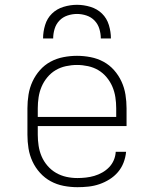

<svg xmlns="http://www.w3.org/2000/svg" viewBox="-20 -770 640 798"><path d="M302 8Q273 8 244.5 2.5Q216 -3 191 -16.5Q166 -30 146.5 -51.5Q127 -73 115 -99Q103 -125 98.5 -153Q94 -181 94 -210V-320Q94 -348 98.5 -376.5Q103 -405 115 -431Q127 -457 146 -478.5Q165 -500 190 -513.5Q215 -527 243.5 -532.5Q272 -538 300 -538Q328 -538 356.5 -532.5Q385 -527 410 -513.5Q435 -500 454 -478.5Q473 -457 485 -431Q497 -405 501.5 -376.5Q506 -348 506 -320V-246H137V-210Q137 -187 140.5 -164Q144 -141 153 -120Q162 -99 177.5 -81Q193 -63 213 -51.5Q233 -40 255.5 -35Q278 -30 302 -30Q319 -30 337 -32Q355 -34 372 -39Q389 -44 405 -53Q421 -62 433.5 -75Q446 -88 453 -104.5Q460 -121 461 -139H504Q502 -116 493.5 -94Q485 -72 470 -54.5Q455 -37 435 -24.5Q415 -12 393 -4.5Q371 3 348 5.5Q325 8 302 8ZM463 -284V-320Q463 -343 459.5 -366Q456 -389 447 -410Q438 -431 423 -449Q408 -467 388.5 -478.5Q369 -490 346 -495Q323 -500 300 -500Q277 -500 254 -495Q231 -490 211.5 -478.5Q192 -467 177 -449Q162 -431 153 -410Q144 -389 140.5 -366Q137 -343 137 -320V-284ZM159 -610Q159 -638 167.5 -666Q176 -694 196 -713.5Q216 -733 244 -741.5Q272 -750 300 -750Q328 -750 356 -741.5Q384 -733 404 -713.5Q424 -694 432.5 -666Q441 -638 441 -610H399Q399 -630 393 -650Q387 -670 373 -684.5Q359 -699 339.5 -705.5Q320 -712 300 -712Q280 -712 260.5 -705.5Q241 -699 227 -684.5Q213 -670 207 -650Q201 -630 201 -610Z"/></svg>

Font: Iosevka Curly Slab XLtEx
Style: Regular
Weight: 200
Width: 7
Monospace: yes
Designer: Belleve Invis
Foundry: Belleve Invis
Version: Version 11.1.0; ttfautohint (v1.8.3)